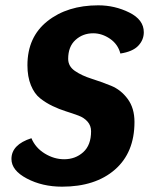

<svg xmlns="http://www.w3.org/2000/svg" viewBox="-20 -691 560 721"><path d="M432 -490Q423 -525 393 -545.5Q363 -566 330 -566Q291 -566 263.5 -541Q236 -516 236 -470Q236 -442 261.5 -424.5Q287 -407 323.5 -395.5Q360 -384 397 -369Q434 -354 459.5 -319.5Q485 -285 485 -233Q485 -118 411.5 -54Q338 10 213 10Q139 10 81 -20.5Q23 -51 23 -94Q23 -148 98 -172Q113 -136 148 -114.5Q183 -93 221 -93Q263 -93 292.5 -119.5Q322 -146 322 -198Q322 -219 309 -234Q296 -249 274.5 -257Q253 -265 227.5 -273Q202 -281 177 -293Q152 -305 130.5 -322Q109 -339 96 -371Q83 -403 83 -446Q83 -552 158 -611.5Q233 -671 349 -671Q411 -671 465.5 -644Q520 -617 520 -570Q520 -541 499 -519Q478 -497 432 -490Z"/></svg>

Font: Overlock Black
Style: Italic
Weight: 900
Designer: Dario Muhafara
Foundry: Dario Manuel Muhafara
Version: Version 1.002